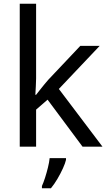

<svg xmlns="http://www.w3.org/2000/svg" viewBox="-20 -780 574 1021"><path d="M172 -363Q172 -347 170.5 -321Q169 -295 168 -276H172Q178 -284 190 -299Q202 -314 214.5 -329.5Q227 -345 236 -355L407 -536H510L293 -307L525 0H419L233 -250L172 -197V0H85V-760H172ZM331 70Q327 88 314.5 115.5Q302 143 285.5 171Q269 199 251 221H203V209Q211 192 219.5 165.5Q228 139 235 110.5Q242 82 244 61H331Z"/></svg>

Font: Noto Sans Wancho
Style: Regular
Weight: 400
Designer: Monotype Design Team
Foundry: Monotype Imaging Inc.
Version: Version 2.001; ttfautohint (v1.8.4.7-5d5b)